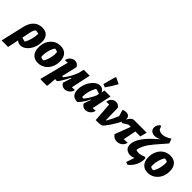

<svg xmlns="http://www.w3.org/2000/svg" viewBox="122 -2061 3498 3498"><g transform="rotate(45 1871.5 -312.0)"><path d="M-61 189 43 -260Q70 -379 136 -441Q202 -503 301 -503Q387 -503 433.5 -454Q480 -405 480 -312Q480 -249 461 -190.5Q442 -132 409 -86.5Q376 -41 334 -15Q292 11 245 11Q182 11 151 -25L107 189ZM204 -280 171 -117Q209 -101 253 -94Q287 -154 306.5 -226.5Q326 -299 326 -369Q291 -382 251 -381Q218 -350 204 -280Z M694 13Q604 13 553.5 -43.5Q503 -100 503 -201Q503 -288 537.5 -356.5Q572 -425 632.5 -464Q693 -503 771 -503Q862 -503 912.5 -448Q963 -393 963 -292Q963 -204 928 -135.5Q893 -67 832 -27Q771 13 694 13ZM731 -90Q749 -109 764 -143Q779 -177 789 -218Q799 -259 803 -300.5Q807 -342 802 -377Q786 -385 769 -390Q752 -395 735 -396Q717 -376 702 -342Q687 -308 676.5 -267Q666 -226 662.5 -184.5Q659 -143 664 -108Q692 -94 731 -90Z M1108 189H945L937 177L1079 -376Q1060 -375 1043 -374.5Q1026 -374 1009 -373Q1020 -433 1061 -465.5Q1102 -498 1147 -498Q1177 -498 1204 -482.5Q1231 -467 1248 -433L1179 -136Q1190 -129 1201 -124Q1245 -176 1281 -237.5Q1317 -299 1348 -378L1376 -492H1529L1448 -114Q1483 -117 1522 -117Q1516 -78 1493.5 -50Q1471 -22 1440 -7Q1409 8 1378 8Q1347 8 1319 -7.5Q1291 -23 1274 -57L1327 -221L1316 -226Q1289 -173 1262 -125.5Q1235 -78 1212 -44.5Q1189 -11 1175 -1Q1149 2 1128 -5L1114 171Z M1711 6Q1550 11 1550 -163Q1550 -226 1570.5 -286.5Q1591 -347 1625.5 -395.5Q1660 -444 1703 -472.5Q1746 -501 1791 -501Q1866 -501 1896 -429L1911 -492H2064L1984 -114Q2028 -118 2058 -117Q2051 -78 2028.5 -50Q2006 -22 1975.5 -7Q1945 8 1913 8Q1881 8 1853 -7.5Q1825 -23 1808 -57L1858 -197L1851 -200Q1789 -77 1711 6ZM1704 -126Q1720 -116 1737 -111Q1812 -193 1870 -324L1882 -376Q1837 -396 1783 -406Q1746 -349 1725 -275.5Q1704 -202 1704 -126ZM1874 -536 1813 -562 1878 -801 1894 -813 2010 -755Q1950 -642 1874 -536Z M2319 -127Q2388 -245 2428 -351L2391 -476Q2435 -493 2471 -493Q2513 -493 2536.5 -471Q2560 -449 2560 -410Q2560 -382 2546 -343Q2532 -306 2503 -253.5Q2474 -201 2438.5 -147Q2403 -93 2369 -50Q2355 -32 2342 -21Q2329 -10 2310.5 -5Q2292 0 2260.5 1.5Q2229 3 2178 4L2150 -371Q2116 -368 2079 -369Q2080 -408 2099 -436.5Q2118 -465 2147 -480.5Q2176 -496 2207 -496Q2235 -496 2260.5 -482.5Q2286 -469 2304 -441L2310 -127Z M2552 -297 2520 -324Q2553 -386 2576.5 -420.5Q2600 -455 2617.5 -470Q2635 -485 2650.5 -488.5Q2666 -492 2684 -492H2997L2963 -362H2835L2785 -112Q2809 -114 2833.5 -115.5Q2858 -117 2883 -118Q2874 -77 2850 -48.5Q2826 -20 2793 -5.5Q2760 9 2726 9Q2690 9 2657 -7.5Q2624 -24 2602 -59L2717 -362H2661Z M3110 151 3165 -11Q3122 12 3075 12Q3016 12 2974 -22Q2932 -56 2932 -123Q2932 -209 2992.5 -303Q3053 -397 3158 -494L3261 -588Q3230 -570 3199 -560.5Q3168 -551 3139 -551Q3090 -551 3056.5 -578Q3023 -605 3023 -657Q3023 -693 3043 -725Q3063 -757 3094 -770L3125 -699Q3163 -668 3216 -668Q3291 -668 3394 -734L3426 -644L3245 -435Q3167 -343 3130 -269.5Q3093 -196 3087 -138Q3124 -122 3178.5 -128Q3233 -134 3283 -159L3308 -147Q3315 -88 3297.5 -28.5Q3280 31 3245 82.5Q3210 134 3164 168Z M3524 13Q3434 13 3383.5 -43.5Q3333 -100 3333 -201Q3333 -288 3367.5 -356.5Q3402 -425 3462.5 -464Q3523 -503 3601 -503Q3692 -503 3742.5 -448Q3793 -393 3793 -292Q3793 -204 3758 -135.5Q3723 -67 3662 -27Q3601 13 3524 13ZM3561 -90Q3579 -109 3594 -143Q3609 -177 3619 -218Q3629 -259 3633 -300.5Q3637 -342 3632 -377Q3616 -385 3599 -390Q3582 -395 3565 -396Q3547 -376 3532 -342Q3517 -308 3506.5 -267Q3496 -226 3492.5 -184.5Q3489 -143 3494 -108Q3522 -94 3561 -90Z"/></g></svg>

Font: Piazzolla ExtraBold
Style: Italic
Weight: 800
Italic angle: -11.3°
Designer: Juan Pablo del Peral
Foundry: Huerta Tipografica
Version: Version 1.330